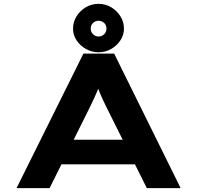

<svg xmlns="http://www.w3.org/2000/svg" viewBox="-20 -979 1026 999"><path d="M66 0 414 -700H574L920 0H744L537 -415Q526 -437 517 -456.5Q508 -476 500 -494.5Q492 -513 485.5 -531.5Q479 -550 472 -570L511 -571Q504 -550 496.5 -530.5Q489 -511 480.5 -492Q472 -473 463 -453.5Q454 -434 444 -414L238 0ZM227 -124 283 -252H702L725 -124ZM493 -707Q458 -707 427.5 -724Q397 -741 378.5 -769Q360 -797 360 -830Q360 -865 378.5 -894.5Q397 -924 427 -941.5Q457 -959 493 -959Q528 -959 558 -941.5Q588 -924 606.5 -894.5Q625 -865 625 -830Q625 -797 606.5 -769Q588 -741 558 -724Q528 -707 493 -707ZM493 -789Q510 -789 522 -801Q534 -813 534 -830Q534 -849 521.5 -860Q509 -871 493 -871Q476 -871 464 -859.5Q452 -848 452 -830Q452 -813 464 -801Q476 -789 493 -789Z"/></svg>

Font: Lexend Zetta
Style: Bold
Weight: 700
Designer: Bonnie Shaver-Troup, Thomas Jockin
Foundry: Lexend
Version: Version 1.007